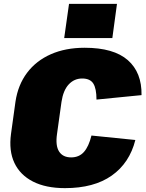

<svg xmlns="http://www.w3.org/2000/svg" viewBox="-20 -960 753 993"><path d="M316 13Q217 13 150.5 -21Q84 -55 54.5 -117.5Q25 -180 37 -268L60 -434Q73 -521 120 -583.5Q167 -646 243 -679.5Q319 -713 418 -713Q568 -713 641 -649Q714 -585 712 -468L479 -445Q479 -502 462.5 -528Q446 -554 405 -554Q364 -554 335.5 -523.5Q307 -493 298 -433L275 -268Q266 -207 285.5 -176.5Q305 -146 348 -146Q389 -146 414 -174Q439 -202 453 -259L680 -236Q650 -117 558 -52Q466 13 316 13ZM585 -940 561 -763H312L337 -940Z"/></svg>

Font: Pathway Extreme SemiCondensed Black
Style: Italic
Weight: 900
Width: 4
Italic angle: -8°
Version: Version 1.001;gftools[0.9.26]